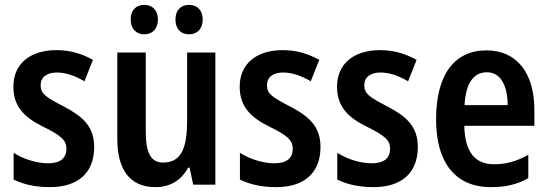

<svg xmlns="http://www.w3.org/2000/svg" viewBox="-20 -759 2255 789"><path d="M367 -155C367 -240 319 -281 243 -321C167 -360 147 -374 147 -409C147 -441 171 -461 214 -461C252 -461 291 -446 327 -425L362 -513C315 -539 267 -553 212 -553C104 -553 35 -497 35 -403C35 -320 81 -276 158 -238C234 -201 253 -181 253 -148C253 -109 228 -88 178 -88C129 -88 75 -106 36 -131V-21C77 -1 126 10 185 10C301 10 367 -49 367 -155Z M517 -679C517 -639 541 -618 573 -618C605 -618 629 -639 629 -679C629 -718 605 -739 573 -739C541 -739 517 -719 517 -679ZM701 -679C701 -639 724 -618 757 -618C789 -618 813 -639 813 -679C813 -718 789 -739 757 -739C725 -739 701 -719 701 -679ZM865 -543H749V-267C749 -152 727 -91 649 -91C600 -91 579 -132 579 -217V-543H462V-189C462 -61 514 10 619 10C677 10 725 -17 753 -70H759L774 0H865Z M1297 -155C1297 -240 1249 -281 1173 -321C1097 -360 1077 -374 1077 -409C1077 -441 1101 -461 1144 -461C1182 -461 1221 -446 1257 -425L1292 -513C1245 -539 1197 -553 1142 -553C1034 -553 965 -497 965 -403C965 -320 1011 -276 1088 -238C1164 -201 1183 -181 1183 -148C1183 -109 1158 -88 1108 -88C1059 -88 1005 -106 966 -131V-21C1007 -1 1056 10 1115 10C1231 10 1297 -49 1297 -155Z M1697 -155C1697 -240 1649 -281 1573 -321C1497 -360 1477 -374 1477 -409C1477 -441 1501 -461 1544 -461C1582 -461 1621 -446 1657 -425L1692 -513C1645 -539 1597 -553 1542 -553C1434 -553 1365 -497 1365 -403C1365 -320 1411 -276 1488 -238C1564 -201 1583 -181 1583 -148C1583 -109 1558 -88 1508 -88C1459 -88 1405 -106 1366 -131V-21C1407 -1 1456 10 1515 10C1631 10 1697 -49 1697 -155Z M1979 -552C1847 -552 1772 -452 1772 -268C1772 -96 1847 10 1997 10C2058 10 2106 -1 2151 -27V-123C2103 -96 2061 -84 2010 -84C1930 -84 1890 -137 1888 -242H2176V-308C2176 -456 2106 -552 1979 -552ZM1981 -462C2038 -462 2066 -406 2066 -327H1889C1894 -419 1927 -462 1981 -462Z"/></svg>

Font: Noto Sans Lao Condensed SemiBold
Style: Regular
Weight: 600
Width: 3
Designer: Monotype Design Team
Foundry: Monotype Imaging Inc.
Version: Version 2.003